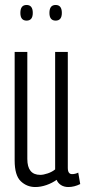

<svg xmlns="http://www.w3.org/2000/svg" viewBox="-20 -743 343 773"><path d="M122 10Q88 10 63.5 -13.5Q39 -37 39 -97V-534H90V-103Q90 -39 142 -39Q155 -39 172.5 -45Q190 -51 202 -61V-534H253V-67Q253 -42 270 -42Q283 -42 295 -48L303 -2Q279 10 255 10Q238 10 225.5 2Q213 -6 208 -19Q190 -6 167 2Q144 10 122 10ZM204 -660Q179 -660 179 -691Q179 -723 204 -723Q229 -723 229 -691Q229 -660 204 -660ZM87 -660Q62 -660 62 -691Q62 -723 87 -723Q112 -723 112 -691Q112 -660 87 -660Z"/></svg>

Font: Georama Extra Condensed Light
Style: Regular
Weight: 300
Width: 2
Designer: Jean-Baptiste Levee
Foundry: Production Type
Version: Version 1.000